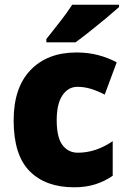

<svg xmlns="http://www.w3.org/2000/svg" viewBox="-20 -786 540 816"><path d="M295 10Q174 10 106 -58.5Q38 -127 38 -274Q38 -414 110 -488.5Q182 -563 305 -563Q354 -563 396.5 -552Q439 -541 476 -521L425 -384Q394 -400 366 -408.5Q338 -417 309 -417Q270 -417 245.5 -381Q221 -345 221 -275Q221 -202 245.5 -169.5Q270 -137 311 -137Q387 -137 459 -186V-39Q426 -16 386 -3Q346 10 295 10ZM486 -756Q466 -738 432.5 -710Q399 -682 363 -653.5Q327 -625 301 -606H177V-620Q202 -652 234 -692.5Q266 -733 287 -766H486Z"/></svg>

Font: Noto Sans Sinhala UI SemiCondensed Black
Style: Regular
Weight: 900
Width: 4
Designer: Jelle Bosma - Monotype Design Team
Foundry: Monotype Imaging Inc.
Version: Version 2.006; ttfautohint (v1.8.4.7-5d5b)